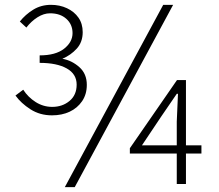

<svg xmlns="http://www.w3.org/2000/svg" viewBox="-20 -761 904 794"><path d="M195 -284Q145 -284 106 -309Q67 -334 44 -366L76 -390Q96 -359 127.5 -339Q159 -319 196 -319Q238 -319 267.5 -343.5Q297 -368 297 -411Q297 -455 256 -478Q215 -501 144 -501V-532Q210 -532 245 -559.5Q280 -587 280 -624Q280 -660 254.5 -683Q229 -706 187 -706Q161 -706 135 -689.5Q109 -673 89 -647L62 -672Q85 -701 117.5 -721Q150 -741 191 -741Q227 -741 257 -727Q287 -713 304.5 -688Q322 -663 322 -628Q322 -587 297.5 -560Q273 -533 238 -518Q277 -511 308 -483.5Q339 -456 339 -410Q339 -371 319.5 -342.5Q300 -314 268 -299Q236 -284 195 -284ZM248 13 655 -741H696L289 13ZM711 0V-258L716 -373H711L648 -281L567 -160H813V-126H517V-148L712 -430H749V0Z"/></svg>

Font: Noto Sans SC Thin ExtraLight
Style: Regular
Weight: 250
Version: Version 2.004-H2;hotconv 1.0.118;makeotfexe 2.5.65603